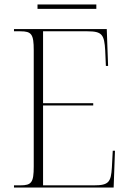

<svg xmlns="http://www.w3.org/2000/svg" viewBox="-20 -845 584 865"><path d="M149 -805H414V-825H149ZM43 0H492L498 -166H488L484 -90C480 -25 470 -10 404 -10H174V-370H400V-380H174V-704H374C440 -704 450 -689 454 -617L457 -548H467L461 -714H43V-704H72C122 -704 132 -691 132 -619V-95C132 -23 122 -10 72 -10H43Z"/></svg>

Font: Noto Serif Display SemiCondensed ExtraLight
Style: Regular
Weight: 200
Width: 4
Designer: Monotype Design Team
Foundry: Monotype Imaging Inc.
Version: Version 2.009